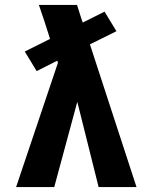

<svg xmlns="http://www.w3.org/2000/svg" viewBox="-20 -755 616 775"><path d="M45 0H199L292 -344L378 0H531L343 -576L450 -629L402 -708L314 -664L307 -684L291 -735H137Q149 -701 160 -667Q171 -633 182 -598L80 -547L128 -468L211 -510L214 -502Z"/></svg>

Font: Iosevka Sparkle Heavy
Style: Regular
Weight: 900
Designer: Belleve Invis
Foundry: Belleve Invis
Version: Version 4.5.0; ttfautohint (v1.8.3)